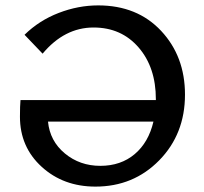

<svg xmlns="http://www.w3.org/2000/svg" viewBox="-20 -685 758 712"><path d="M344 -665Q489 -665 577.5 -570.5Q666 -476 666 -334Q666 -188 570.5 -90.5Q475 7 334 7Q215 7 134.5 -66.5Q54 -140 54 -252Q54 -293 56 -314H558V-317Q558 -435 494 -509Q430 -583 327 -583Q219 -583 138 -486L71 -556Q125 -609 197.5 -637Q270 -665 344 -665ZM549 -234H158Q165 -162 220.5 -116Q276 -70 352 -70Q428 -70 479.5 -113.5Q531 -157 549 -234Z"/></svg>

Font: EauTestText Semibold
Style: Regular
Weight: 600
Designer: Christian Thalmann (Catharsis Fonts)
Version: Version 0.001;PS 000.001;hotconv 1.0.88;makeotf.lib2.5.64775